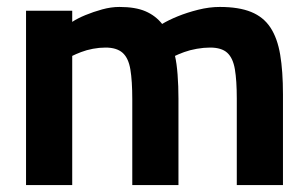

<svg xmlns="http://www.w3.org/2000/svg" viewBox="-20 -533 886 553"><path d="M55 0V-502H188V-470Q203 -480 226 -489.5Q249 -499 274.5 -506Q300 -513 324 -513Q370 -513 399 -500.5Q428 -488 447 -464Q465 -475 492 -486Q519 -497 551 -505Q583 -513 613 -513Q668 -513 703.5 -498.5Q739 -484 759 -453.5Q779 -423 787 -375.5Q795 -328 795 -261V0H662V-249Q662 -301 656.5 -333.5Q651 -366 634.5 -381Q618 -396 585 -396Q567 -396 547 -392.5Q527 -389 510.5 -383Q494 -377 484 -372Q489 -351 491.5 -318Q494 -285 494 -249V0H361V-247Q361 -300 355.5 -333Q350 -366 333 -381Q316 -396 284 -396Q266 -396 247.5 -392.5Q229 -389 213.5 -383Q198 -377 188 -372V0Z"/></svg>

Font: Cairo Play
Style: Bold
Weight: 700
Version: Version 3.119